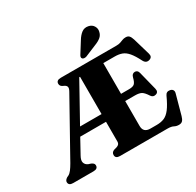

<svg xmlns="http://www.w3.org/2000/svg" viewBox="-194 -1143 1409 1380"><g transform="rotate(-30 510.0 -453.0)"><path d="M467.5 -98V-263.5H253.5L187.5 -143.5Q170.5 -113 176.5 -93Q182.5 -73 204.5 -63.5L224.5 -57Q235.5 -52 242 -45.8Q248.5 -39.5 248.5 -29Q248.5 0 211.5 0H43Q6 0 6 -29Q6 -44.5 27 -58L40 -64Q54 -71.5 67.5 -89.2Q81 -107 96 -133L347.5 -583.5Q360.5 -606.5 355.8 -619.2Q351 -632 332.5 -639.5Q306.5 -649.5 306.5 -671Q306.5 -700 344 -700H806Q826.5 -700 840 -704.8Q853.5 -709.5 865.2 -714.2Q877 -719 892.5 -719Q911.5 -719 921.2 -708.2Q931 -697.5 938.5 -673.5L979.5 -533.5Q988.5 -502.5 961 -493Q930 -482.5 913.5 -513.5Q887 -566 864.2 -592.8Q841.5 -619.5 816 -629Q790.5 -638.5 756.5 -638.5H661.5V-383.5H729.5Q760.5 -383.5 773.5 -395.5Q786.5 -407.5 795 -442.5Q802 -470.5 825.5 -471Q848.5 -471.5 855 -445.5L893.5 -292.5Q901 -262 876.5 -254Q851 -245.5 836 -267.5Q814 -302 796 -312.8Q778 -323.5 742 -323.5H661.5V-117Q661.5 -61.5 719.5 -61.5H772Q808 -61.5 834.8 -72.8Q861.5 -84 885.8 -115.8Q910 -147.5 938 -209Q950 -236 979 -230.5Q994.5 -227.5 1001.2 -216.8Q1008 -206 1003 -189.5L958.5 -27.5Q952 -4.5 941.8 6.8Q931.5 18 911 18Q890.5 18 873.8 9Q857 0 826.5 0H432Q395 0 395 -29Q395 -52 419 -60.5L442.5 -67Q467.5 -75.5 467.5 -98ZM461 -637 289 -327.5H467.5V-637ZM604.5 -862Q624 -894 646.8 -911Q669.5 -928 700.5 -922Q728.5 -916.5 741.8 -894.8Q755 -873 749.5 -850.5Q744.5 -823.5 725.2 -807.5Q706 -791.5 673 -779L579.5 -740Q571 -737 561.2 -737.8Q551.5 -738.5 546 -744.5Q540.5 -751.5 542.5 -759.2Q544.5 -767 550 -775Z"/></g></svg>

Font: Fraunces 9pt
Style: Bold
Weight: 700
Version: Version 1.000;[b76b70a41]